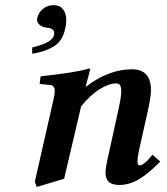

<svg xmlns="http://www.w3.org/2000/svg" viewBox="-20 -717 658 757"><path d="M318.8 -375Q408.7 -443.8 500 -443.8Q575.2 -443.8 575.2 -361.8Q575.2 -336.4 564 -285.2L527.8 -123Q522 -94.7 522 -81.1Q522 -64.9 529.8 -64.9Q548.3 -64.9 581.1 -106.9L611.8 -80.1Q564.5 -31.7 526.9 -9.8Q489.3 12.2 451.2 12.2Q432.6 12.2 420.7 7.3Q408.7 2.4 403.8 -6.1Q398.9 -14.6 397.5 -21.5Q396 -28.3 396 -37.1Q396 -56.6 410.2 -117.2L445.8 -279.8Q458 -333.5 458 -356Q458 -373.5 453.6 -380.9Q449.2 -388.2 437 -388.2Q410.6 -388.2 374 -366Q337.4 -343.8 299.8 -297.9L232.9 -12.2L125 20L117.2 0L189.9 -319.8Q195.8 -346.7 195.8 -358.9Q195.8 -379.9 178.2 -381.8L136.2 -386.2L140.1 -416Q287.1 -432.1 330.1 -446.8Q335.9 -446.8 335.9 -443.8L317.9 -376ZM190.9 -696.8Q214.8 -696.8 228 -681.2Q241.2 -665.5 241.2 -636.2Q241.2 -618.7 236.8 -604Q231.9 -578.6 220 -560.8Q208 -543 189.2 -532.2Q170.4 -521.5 151.9 -515.6Q133.3 -509.8 106.9 -504.9V-529.8Q187.5 -548.8 192.9 -579.1Q193.8 -582 193.8 -585.9Q193.8 -606 164.1 -607.9Q149.4 -609.4 137.7 -617.9Q126 -626.5 126 -640.1Q126 -644 127 -646Q130.9 -667 149.2 -681.9Q167.5 -696.8 190.9 -696.8Z"/></svg>

Font: Linux Libertine
Style: Bold Italic
Weight: 700
Italic angle: -11.5°
Designer: Philipp H. Poll
Foundry: Philipp H. Poll
Version: Version 4.0.5